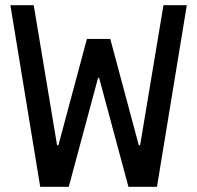

<svg xmlns="http://www.w3.org/2000/svg" viewBox="-20 -720 760 740"><path d="M135 0 20 -700H110L200 -160H205L315 -570H405L515 -160H520L610 -700H700L585 0H475L362 -420H358L245 0Z"/></svg>

Font: Cuprum
Style: Regular
Weight: 400
Designer: Jovanny Lemonad
Foundry: Jovanny Lemonad
Version: Version 3.000